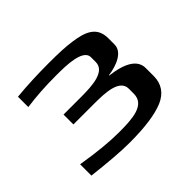

<svg xmlns="http://www.w3.org/2000/svg" viewBox="-116 -668 852 852"><g transform="rotate(-45 310.5 -242.0)"><path d="M530 -346V-385C530 -454 482 -477 405 -487C372 -492 325 -494 265 -494C193 -494 125 -491 63 -485V-420C120 -428 181 -432 246 -432H266C366 -432 416 -415 416 -380V-350C416 -291 333 -286 260 -286H150V-224H281C353 -224 436 -220 436 -162V-131C436 -61 355 -56 269 -56C210 -56 135 -63 46 -78V-7C140 4 214 10 270 10C366 10 437 0 484 -20C530 -40 554 -75 554 -124V-174C554 -223 508 -254 416 -265V-267C470 -274 530 -298 530 -346Z"/></g></svg>

Font: Gamestation Extended
Style: Regular
Weight: 400
Width: 7
Designer: Jonas Hecksher
Foundry: Jonas Hecksher, Playtypeª, e-types AS
Version: Version 1.003